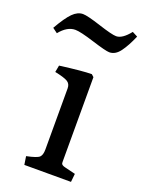

<svg xmlns="http://www.w3.org/2000/svg" viewBox="-177 -781 635 847"><g transform="rotate(20 140.5 -357.5)"><path d="M296 -715 321 -702Q300 -653 278.5 -624Q257 -595 229 -595Q212 -595 145.5 -616Q79 -637 55 -637Q17 -637 -17 -595L-40 -612Q-8 -668 15 -691Q38 -714 63 -714Q84 -714 148.5 -693Q213 -672 233 -672Q262 -672 296 -715ZM47 0 41 -39Q90 -49 100.5 -59.5Q111 -70 111 -96V-383Q111 -404 95 -413.5Q79 -423 35 -432L41 -464Q148 -478 190 -478L201 -468V-72Q201 -65 202 -62Q203 -59 207.5 -56Q212 -53 221 -51L270 -39L266 0Z"/></g></svg>

Font: Poly
Style: Regular
Weight: 400
Designer: Jos Nicols Silva Schwarzenberg
Foundry: Jose Nicolas Silva Schwarzenberg
Version: Version 1.001